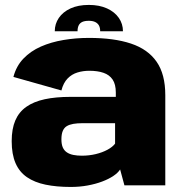

<svg xmlns="http://www.w3.org/2000/svg" viewBox="-20 -753 740 780"><path d="M267.5 6.5Q303.5 6.5 336 0.5Q368.5 -5.5 395 -15.5Q421.5 -25.5 440.2 -38Q459 -50.5 468 -64.5L485.5 0H651.5V-366.5Q651.5 -451.5 616.2 -502.2Q581 -553 512 -576Q443 -599 341.5 -599Q288 -599 237.8 -590.5Q187.5 -582 146 -563.8Q104.5 -545.5 75.2 -515Q46 -484.5 34.5 -440.5L229.5 -385.5Q237.5 -416.5 254.5 -434Q271.5 -451.5 294.5 -458.5Q317.5 -465.5 342.5 -465.5Q376.5 -465.5 400.5 -457.2Q424.5 -449 437.5 -429.8Q450.5 -410.5 450.5 -377V-359.5H266.5Q206.5 -359.5 161.5 -349.8Q116.5 -340 86.8 -319Q57 -298 42.2 -263.8Q27.5 -229.5 27.5 -179.5Q27.5 -126.5 43 -90.5Q58.5 -54.5 89.5 -33.2Q120.5 -12 165 -2.8Q209.5 6.5 267.5 6.5ZM312.5 -120.5Q294 -120.5 278.5 -123.5Q263 -126.5 252 -133.8Q241 -141 235.2 -153.8Q229.5 -166.5 229.5 -187Q229.5 -208 235 -221Q240.5 -234 251.2 -240.5Q262 -247 278 -249.8Q294 -252.5 314 -252.5H447.5V-169.5Q437.5 -156 416.8 -144.8Q396 -133.5 369 -127Q342 -120.5 312.5 -120.5ZM341 -733Q297.5 -733 266.5 -718.8Q235.5 -704.5 219 -680.2Q202.5 -656 202.5 -626H295Q295 -640 299.5 -649.5Q304 -659 314 -663.8Q324 -668.5 341 -668.5Q356 -668.5 366.2 -663.8Q376.5 -659 381.8 -649.8Q387 -640.5 387 -626H479.5Q479.5 -656 462.8 -680.2Q446 -704.5 414.8 -718.8Q383.5 -733 341 -733Z"/></svg>

Font: Anybody Thin ExtraBold
Style: Regular
Weight: 800
Version: Version 1.113;gftools[0.9.25]